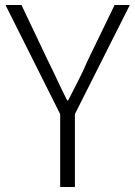

<svg xmlns="http://www.w3.org/2000/svg" viewBox="-20 -749 542 769"><path d="M221 0V-292L2 -729H66L172 -506Q192 -466 210 -427Q228 -388 249 -347H253Q274 -388 294 -427Q314 -466 331 -506L439 -729H500L280 -292V0Z"/></svg>

Font: Noto Sans SC Thin Light
Style: Regular
Weight: 300
Version: Version 2.004-H2;hotconv 1.0.118;makeotfexe 2.5.65603